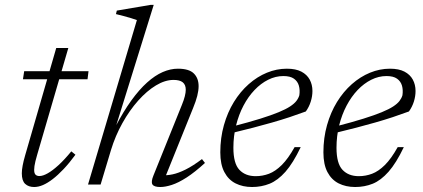

<svg xmlns="http://www.w3.org/2000/svg" viewBox="-20 -740 1697 770"><path d="M72 -422 77 -454.5H335L331 -422ZM129 -119Q125 -105.5 122.2 -94Q119.5 -82.5 118.2 -74Q117 -65.5 117 -59Q117 -45 122.5 -39.5Q128 -34 138 -34Q152 -34 171.5 -45Q191 -56 215 -78Q239 -100 266 -133L282.5 -119.5Q258 -86 235 -61.8Q212 -37.5 191.5 -21.8Q171 -6 152.5 2Q134 10 117 10Q94.5 10 81 -2.5Q67.5 -15 67.5 -45Q67.5 -58 70.8 -75.8Q74 -93.5 81 -117.5L205.5 -547.5H254Z M425 -138 383.5 0H333L529 -659.5Q520 -663 505.8 -667.2Q491.5 -671.5 475.5 -675.8Q459.5 -680 445 -683.5L448.5 -697.5L584 -720.5H596.5L444 -230.5L442.5 -231Q474.5 -292.5 506.5 -336.8Q538.5 -381 570 -409.2Q601.5 -437.5 632.5 -451Q663.5 -464.5 693.5 -464.5Q738 -464.5 757.2 -445.5Q776.5 -426.5 776.5 -394.5Q776.5 -377 771 -355.2Q765.5 -333.5 754.5 -307L639 -20.5L631 -37.5Q649.5 -36 672.2 -40.8Q695 -45.5 724.2 -60Q753.5 -74.5 790 -102L802 -86.5Q761.5 -49.5 728.5 -28.2Q695.5 -7 669.2 1.5Q643 10 623 10Q597.5 10 591.2 -0.5Q585 -11 595.5 -36.5L709.5 -319.5Q717.5 -339 721.2 -354Q725 -369 725 -380Q725 -400 713 -409.8Q701 -419.5 676 -419.5Q642 -419.5 605.5 -397.5Q569 -375.5 534.2 -336.5Q499.5 -297.5 471 -246.5Q442.5 -195.5 425 -138Z M1116.5 -435Q1085 -435 1055.5 -420.2Q1026 -405.5 1000.8 -379Q975.5 -352.5 956.5 -316.5Q937.5 -280.5 926.8 -237.5Q916 -194.5 916 -147.5Q916 -84.5 940 -59Q964 -33.5 1005.5 -33.5Q1033 -33.5 1058.8 -43.2Q1084.5 -53 1110 -78.2Q1135.5 -103.5 1161.5 -150H1186Q1155.5 -86 1124.8 -51.2Q1094 -16.5 1061.2 -3.2Q1028.5 10 991 10Q953.5 10 924.8 -4.5Q896 -19 879.8 -49.8Q863.5 -80.5 863.5 -129Q863.5 -187 878 -238.2Q892.5 -289.5 918 -331Q943.5 -372.5 977.5 -402.5Q1011.5 -432.5 1050.5 -448.5Q1089.5 -464.5 1130.5 -464.5Q1166 -464.5 1188.5 -452.8Q1211 -441 1222 -420.8Q1233 -400.5 1233 -375Q1233 -354 1226.2 -332.5Q1219.5 -311 1206.5 -293Q1175.5 -281.5 1141.5 -270.2Q1107.5 -259 1070.8 -248.5Q1034 -238 994.8 -227.8Q955.5 -217.5 913.5 -207.5L915 -233.5Q979 -250 1023.8 -264Q1068.5 -278 1097.5 -290Q1126.5 -302 1143.2 -313Q1160 -324 1168.5 -335Q1177 -346 1180.5 -358Q1183.5 -379.5 1178.5 -396.8Q1173.5 -414 1158.8 -424.5Q1144 -435 1116.5 -435Z M1530 -435Q1498.5 -435 1469 -420.2Q1439.5 -405.5 1414.2 -379Q1389 -352.5 1370 -316.5Q1351 -280.5 1340.2 -237.5Q1329.5 -194.5 1329.5 -147.5Q1329.5 -84.5 1353.5 -59Q1377.5 -33.5 1419 -33.5Q1446.5 -33.5 1472.2 -43.2Q1498 -53 1523.5 -78.2Q1549 -103.5 1575 -150H1599.5Q1569 -86 1538.2 -51.2Q1507.5 -16.5 1474.8 -3.2Q1442 10 1404.5 10Q1367 10 1338.2 -4.5Q1309.5 -19 1293.2 -49.8Q1277 -80.5 1277 -129Q1277 -187 1291.5 -238.2Q1306 -289.5 1331.5 -331Q1357 -372.5 1391 -402.5Q1425 -432.5 1464 -448.5Q1503 -464.5 1544 -464.5Q1579.5 -464.5 1602 -452.8Q1624.5 -441 1635.5 -420.8Q1646.5 -400.5 1646.5 -375Q1646.5 -354 1639.8 -332.5Q1633 -311 1620 -293Q1589 -281.5 1555 -270.2Q1521 -259 1484.2 -248.5Q1447.5 -238 1408.2 -227.8Q1369 -217.5 1327 -207.5L1328.5 -233.5Q1392.5 -250 1437.2 -264Q1482 -278 1511 -290Q1540 -302 1556.8 -313Q1573.5 -324 1582 -335Q1590.5 -346 1594 -358Q1597 -379.5 1592 -396.8Q1587 -414 1572.2 -424.5Q1557.5 -435 1530 -435Z"/></svg>

Font: Newsreader Light
Style: Italic
Weight: 300
Italic angle: -17°
Designer: Hugues Gentile
Foundry: Production Type
Version: Version 1.003